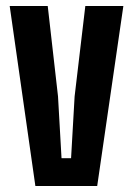

<svg xmlns="http://www.w3.org/2000/svg" viewBox="-20 -620 444 640"><path d="M97.9 0 12.3 -600H139.1L173.4 -298.5L185.1 -92.6H216.9L228.7 -298.5L264.4 -600H391.2L304 0Z"/></svg>

Font: Big Shoulders Thin
Style: Regular
Weight: 100
Designer: Patric King
Foundry: XO Type Co
Version: Version 2.002